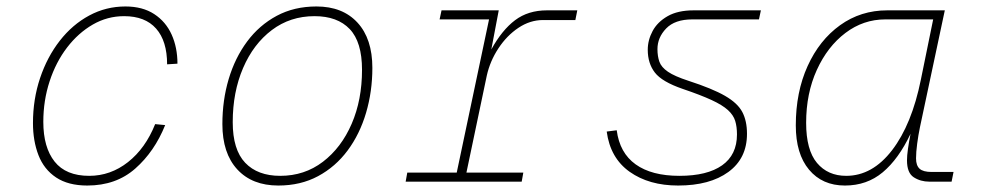

<svg xmlns="http://www.w3.org/2000/svg" viewBox="-20 -562 3040 594"><path d="M250 12Q191 12 153.5 -13Q116 -38 99 -82Q82 -126 82 -181Q82 -255 104 -320.5Q126 -386 165 -436Q204 -486 256 -514Q308 -542 368 -542Q421 -542 457 -518.5Q493 -495 511 -455Q529 -415 529 -365L497 -363Q497 -435 463 -473.5Q429 -512 364 -512Q312 -512 267 -486Q222 -460 187.5 -415Q153 -370 133.5 -310.5Q114 -251 114 -185Q114 -106 149 -62Q184 -18 256 -18Q322 -18 376 -60.5Q430 -103 460 -178L491 -175Q458 -93 398.5 -40.5Q339 12 250 12Z M841 12Q760 12 714 -38Q668 -88 668 -178Q668 -252 687.5 -317.5Q707 -383 744.5 -433.5Q782 -484 836 -513Q890 -542 959 -542Q1040 -542 1086 -492Q1132 -442 1132 -352Q1132 -279 1112.5 -213Q1093 -147 1055.5 -96.5Q1018 -46 964 -17Q910 12 841 12ZM847 -18Q922 -18 979 -61.5Q1036 -105 1068 -179Q1100 -253 1100 -346Q1100 -432 1062 -472Q1024 -512 953 -512Q878 -512 821 -469Q764 -426 732 -351.5Q700 -277 700 -184Q700 -99 738.5 -58.5Q777 -18 847 -18Z M1235 0 1240 -28H1393L1493 -502H1340L1346 -530H1523L1500 -409Q1533 -469 1573.5 -499.5Q1614 -530 1672 -530H1766L1760 -500H1660Q1620 -500 1584 -476Q1548 -452 1522 -412.5Q1496 -373 1486 -328L1423 -28H1599L1594 0Z M2078 12Q1988 12 1928 -30.5Q1868 -73 1857 -155L1888 -159Q1897 -89 1946.5 -53.5Q1996 -18 2082 -18Q2168 -18 2214 -50.5Q2260 -83 2260 -146Q2260 -170 2254.5 -188Q2249 -206 2232 -221.5Q2215 -237 2181.5 -252.5Q2148 -268 2092 -287Q2028 -309 2006 -337.5Q1984 -366 1984 -408Q1984 -438 1999 -466Q2014 -494 2045.5 -512Q2077 -530 2126 -530H2334L2328 -502H2122Q2068 -502 2041 -474Q2014 -446 2014 -410Q2014 -388 2020 -371Q2026 -354 2046.5 -340Q2067 -326 2110 -312Q2184 -288 2223 -265.5Q2262 -243 2276.5 -215.5Q2291 -188 2291 -148Q2291 -72 2233.5 -30Q2176 12 2078 12Z M2594 12Q2524 12 2483 -37Q2442 -86 2442 -174Q2442 -277 2478.5 -357.5Q2515 -438 2579 -484Q2643 -530 2725 -530H2903L2826 -168Q2821 -144 2817.5 -117.5Q2814 -91 2814 -72Q2814 -50 2825 -40Q2836 -30 2862 -30H2930L2924 0H2855Q2828 0 2807 -13.5Q2786 -27 2786 -66Q2786 -80 2789 -101.5Q2792 -123 2797 -148Q2760 -70 2711 -29Q2662 12 2594 12ZM2598 -18Q2679 -18 2740 -97.5Q2801 -177 2829 -316L2867 -502H2719Q2651 -502 2595.5 -460Q2540 -418 2507 -345.5Q2474 -273 2474 -182Q2474 -98 2507.5 -58Q2541 -18 2598 -18Z"/></svg>

Font: Geist Mono Thin
Style: Italic
Weight: 100
Italic angle: -12°
Monospace: yes
Designer: Basement.studio, Andrés Briganti, Mateo Zaragoza
Foundry: Basement.studio, Vercel, Andrés Briganti, Guido Ferreyra, Mateo Zaragoza
Version: Version 1.500; ttfautohint (v1.8.4.7-5d5b)